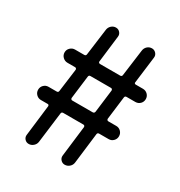

<svg xmlns="http://www.w3.org/2000/svg" viewBox="-172 -852 913 972"><g transform="rotate(30 284.5 -365.5)"><path d="M135.7 0Q121.1 0 111.8 -10.7Q102.5 -21.5 104.5 -35.2L126 -214.8Q126 -218.8 124 -221.2Q122.1 -223.6 118.2 -223.6H78.1Q62.5 -223.6 51.3 -234.9Q40 -246.1 40 -262.2Q40 -278.3 51.3 -289.6Q62.5 -300.8 78.1 -300.8H126Q135.7 -300.8 136.7 -310.5L154.3 -444.3Q154.3 -448.2 151.9 -451.2Q149.4 -454.1 145.5 -454.1H100.6Q85 -454.1 73.2 -465.3Q61.5 -476.6 61.5 -492.7Q61.5 -508.8 73.2 -520Q85 -531.2 100.6 -531.2H154.3Q164.1 -531.2 165 -541L185.5 -696.3Q187.5 -710.9 198.7 -721.2Q210 -731.4 224.6 -731.4Q239.3 -731.4 248.5 -720.7Q257.8 -710 255.9 -696.3L237.3 -541Q236.3 -537.1 239.3 -534.2Q242.2 -531.2 246.1 -531.2H364.3Q374 -531.2 375 -541L395.5 -695.3Q397.5 -710.9 408.7 -721.2Q419.9 -731.4 435.5 -731.4Q449.2 -731.4 459 -720.7Q468.8 -710 466.8 -695.3L447.3 -540Q446.3 -536.1 448.7 -533.7Q451.2 -531.2 455.1 -531.2H497.1Q513.7 -531.2 524.9 -520Q536.1 -508.8 536.1 -492.7Q536.1 -476.6 524.9 -465.3Q513.7 -454.1 497.1 -454.1H446.3Q436.5 -454.1 435.5 -444.3L418.9 -310.5Q418.9 -306.6 421.4 -303.7Q423.8 -300.8 427.7 -300.8H474.6Q490.2 -300.8 501.5 -289.6Q512.7 -278.3 512.7 -262.2Q512.7 -246.1 501.5 -234.9Q490.2 -223.6 474.6 -223.6H418.9Q409.2 -223.6 408.2 -213.9L386.7 -36.1Q384.8 -20.5 373 -10.3Q361.3 0 345.7 0Q332 0 322.3 -10.7Q312.5 -21.5 314.5 -36.1L335.9 -213.9Q335.9 -217.8 333.5 -220.7Q331.1 -223.6 327.1 -223.6H209Q199.2 -223.6 198.2 -213.9L175.8 -35.2Q173.8 -20.5 162.1 -10.3Q150.4 0 135.7 0ZM208 -310.5Q208 -306.6 210.4 -303.7Q212.9 -300.8 216.8 -300.8H335.9Q345.7 -300.8 347.7 -310.5L364.3 -444.3Q364.3 -448.2 361.8 -451.2Q359.4 -454.1 355.5 -454.1H235.4Q225.6 -454.1 224.6 -444.3Z"/></g></svg>

Font: Gen Jyuu GothicX Medium
Style: Regular
Weight: 500
Designer: Ryoko NISHIZUKA (kana &amp; ideographs); Paul D. Hunt (Latin, Greek &amp; Cyrillic); Wenlong ZHANG (bopomofo); Sandoll C
Version: Version 1.058.20140828